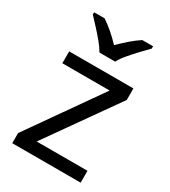

<svg xmlns="http://www.w3.org/2000/svg" viewBox="-187 -860 845 953"><g transform="rotate(30 235.0 -383.0)"><path d="M431 0H39V-58L327 -468H56V-536H424V-470L140 -68H431ZM189 -606Q176 -629 154 -655.5Q132 -682 108 -708Q84 -734 66 -753V-766H126Q152 -749 180 -725Q208 -701 233 -674Q260 -701 288 -725Q316 -749 342 -766H404V-753Q385 -734 360.5 -708Q336 -682 313.5 -655.5Q291 -629 279 -606Z"/></g></svg>

Font: Noto Sans Mongolian
Style: Regular
Weight: 400
Designer: Monotype Design Team
Foundry: Monotype Imaging Inc.
Version: Version 3.001; ttfautohint (v1.8.4.7-5d5b)